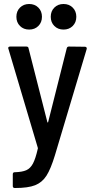

<svg xmlns="http://www.w3.org/2000/svg" viewBox="-20 -742 464 961"><path d="M54 120H55Q91 119 111.5 110Q132 101 145 76.5Q158 52 169 3Q170 2 169.5 -0.5Q169 -3 169 -3L22 -498L21 -501Q21 -509 31 -509H112Q122 -509 123 -500L217 -131Q218 -129 219 -128.5Q220 -128 221 -131L314 -500Q316 -509 325 -509L405 -508Q410 -508 412.5 -505Q415 -502 414 -497L255 35Q234 104 212.5 137.5Q191 171 156 185Q121 199 56 199H54Q44 199 44 189V130Q44 120 54 120ZM234 -658Q234 -686 252 -704Q270 -722 298 -722Q326 -722 344 -704Q362 -686 362 -658Q362 -630 344 -612Q326 -594 298 -594Q270 -594 252 -612Q234 -630 234 -658ZM62 -658Q62 -686 80 -704Q98 -722 126 -722Q154 -722 172 -704Q190 -686 190 -658Q190 -630 172 -612Q154 -594 126 -594Q98 -594 80 -612Q62 -630 62 -658Z"/></svg>

Font: Barlow Semi Condensed Medium
Style: Regular
Weight: 500
Width: 4
Designer: Jeremy Tribby
Foundry: Tribby Type
Version: Version 1.422; ttfautohint (v1.8)